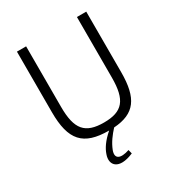

<svg xmlns="http://www.w3.org/2000/svg" viewBox="-211 -823 1088 1178"><g transform="rotate(-30 333.5 -234.0)"><path d="M579 -690H513V-261C513 -102 465 -46 334 -46C201 -46 153 -102 153 -261V-690H88V-261C88 -63 154 12 336 12C285 56 260 96 249 129C224 197 269 253 386 203L379 175C311 198 275 181 295 127C313 81 341 45 372 11C522 1 579 -77 579 -261Z"/></g></svg>

Font: SnT
Style: Regular
Weight: 300
Designer: Natanael Gama
Version: Version 1.001;PS 001.001;hotconv 1.0.70;makeotf.lib2.5.58329